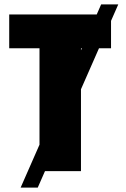

<svg xmlns="http://www.w3.org/2000/svg" viewBox="-20 -780 573 875"><path d="M519 -760 152 75H74L441 -760ZM349 0H160V-560H22V-714H486V-560H349Z"/></svg>

Font: Noto Sans Display SemiCondensed Black
Style: Regular
Weight: 900
Width: 4
Designer: Monotype Design Team
Foundry: Monotype Imaging Inc.
Version: Version 1.900